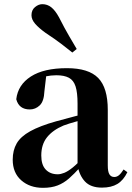

<svg xmlns="http://www.w3.org/2000/svg" viewBox="-20 -884 632 921"><path d="M186 17Q123 17 82 -19Q41 -55 41 -118Q41 -163 60 -196Q79 -229 125 -254.5Q171 -280 249 -302Q288 -313 338.5 -326Q389 -339 429 -349V-323Q389 -313 349 -302Q309 -291 285 -282Q233 -260 205.5 -225.5Q178 -191 178 -138Q178 -93 199.5 -70.5Q221 -48 257 -48Q271 -48 288.5 -55Q306 -62 329.5 -81Q353 -100 385 -136L402 -81H364Q336 -50 311 -28Q286 -6 256.5 5.5Q227 17 186 17ZM469 16Q415 16 387.5 -13.5Q360 -43 352 -92V-95V-387Q352 -440 342.5 -469.5Q333 -499 310.5 -511Q288 -523 250 -523Q225 -523 198.5 -517.5Q172 -512 135 -498L202 -523L193 -446Q191 -398 170.5 -378.5Q150 -359 123 -359Q71 -359 58 -408Q66 -477 128 -517Q190 -557 301 -557Q405 -557 451 -510Q497 -463 497 -357V-91Q497 -60 505 -47.5Q513 -35 528 -35Q540 -35 550 -43Q560 -51 573 -71L591 -58Q572 -19 543 -1.5Q514 16 469 16ZM348 -649 327 -632Q302 -652 274 -673.5Q246 -695 199 -726Q167 -749 149 -769.5Q131 -790 131 -811Q131 -836 148 -850Q165 -864 183 -864Q207 -864 226 -849Q245 -834 263 -801Q291 -746 311 -712Q331 -678 348 -649Z"/></svg>

Font: Noto Serif TC ExtraBold
Style: Regular
Weight: 800
Designer: Ryoko NISHIZUKA 西塚涼子 (kana & ideographs); Frank Grießhammer (Latin, Greek & Cyrillic); Wenlong ZHANG 张文龙 (bopomofo); San
Foundry: Adobe
Version: Version 2.002-H1;hotconv 1.1.0;makeotfexe 2.6.0